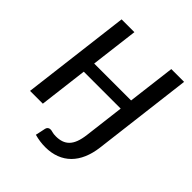

<svg xmlns="http://www.w3.org/2000/svg" viewBox="-243 -868 1199 1199"><g transform="rotate(45 356.5 -269.0)"><path d="M683.5 -720 602.5 -58.5Q595.5 -2 576.2 42.8Q557 87.5 526.2 118.2Q495.5 149 453.2 165.2Q411 181.5 358.5 181.5Q334.5 181.5 311 178.2Q287.5 175 262.5 168Q266.5 151 270 134Q273.5 117 277 100.5Q279.5 91 286.2 85.2Q293 79.5 304.5 79.5Q312.5 79.5 324.8 83.2Q337 87 358 87Q385.5 87 407.8 79.5Q430 72 446.5 55.2Q463 38.5 473.5 11Q484 -16.5 489 -56.5L521.5 -322H195.5L156 0H43L131.5 -720H244.5L205.5 -404H531.5L570.5 -720Z"/></g></svg>

Font: Lato SemiBold
Style: Italic
Weight: 600
Italic angle: -7°
Designer: Lukasz Dziedzic with Adam Twardoch and Botio Nikoltchev
Foundry: tyPoland Lukasz Dziedzic
Version: Version 2.015; 2015-08-06; http://www.latofonts.com/